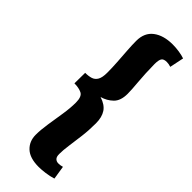

<svg xmlns="http://www.w3.org/2000/svg" viewBox="-335 -852 1112 1112"><g transform="rotate(45 220.5 -296.5)"><path d="M82 -347Q110 -347 130 -353.5Q150 -360 161 -379.5Q172 -399 172 -438Q172 -478 169 -523Q166 -568 163 -610.5Q160 -653 160 -687Q160 -754 205 -788Q250 -822 325 -822Q350 -822 377 -818Q404 -814 424 -807L406 -720Q388 -726 372 -726Q347 -726 338.5 -713Q330 -700 330 -667Q331 -589 336.5 -527.5Q342 -466 342 -435Q342 -378 313 -350Q284 -322 244 -311Q292 -296 312.5 -265Q333 -234 333 -184Q333 -127 326.5 -75.5Q320 -24 314 18.5Q308 61 308 92Q308 115 318 124.5Q328 134 343 134Q360 134 376 129L389 212Q361 221 329 225Q297 229 277 229Q204 229 168.5 195.5Q133 162 133 109Q133 69 141 17Q149 -35 157.5 -88.5Q166 -142 166 -187Q166 -236 142 -248Q118 -260 81 -260Z"/></g></svg>

Font: Literata 12pt ExtraBold
Style: Italic
Weight: 800
Italic angle: -2°
Designer: Latin by Veronika Burian and Jose Scaglione. Greek by Irene Vlachou. Cyrillic by Vera Evstafieva
Foundry: TypeTogether
Version: Version 3.002